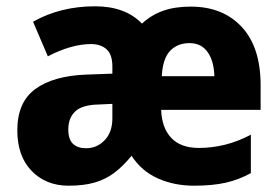

<svg xmlns="http://www.w3.org/2000/svg" viewBox="-20 -580 886 610"><path d="M586 -559Q688 -559 748 -494.5Q808 -430 808 -309V-231H492Q494 -174 524 -142Q554 -110 612 -110Q653 -110 694 -120Q735 -130 777 -152V-30Q739 -9 697 0.5Q655 10 596 10Q534 10 482 -13Q430 -36 398 -85Q370 -51 342.5 -30.5Q315 -10 280.5 0Q246 10 198 10Q126 10 80.5 -37Q35 -84 35 -166Q35 -255 92 -297Q149 -339 254 -343L337 -346V-369Q337 -407 318.5 -423.5Q300 -440 269 -440Q238 -440 203 -430Q168 -420 132 -401L85 -511Q172 -560 282 -560Q378 -560 431 -505Q460 -532 497.5 -545.5Q535 -559 586 -559ZM582 -443Q544 -443 520.5 -418.5Q497 -394 494 -338H661Q660 -385 640 -414Q620 -443 582 -443ZM294 -248Q241 -247 219 -226Q197 -205 197 -169Q197 -137 212 -123Q227 -109 253 -109Q288 -109 312.5 -134.5Q337 -160 337 -204V-250Z"/></svg>

Font: Noto Sans Armenian SemiCondensed ExtraBold
Style: Regular
Weight: 800
Width: 4
Designer: Monotype Design Team
Foundry: Monotype Imaging Inc.
Version: Version 2.008; ttfautohint (v1.8.4.7-5d5b)